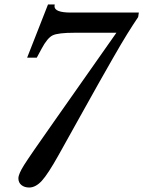

<svg xmlns="http://www.w3.org/2000/svg" viewBox="-20 -826 639 856"><path d="M313 -680Q239 -680 215 -668.5Q191 -657 165 -608L144 -569H101L194 -806H224Q224 -805 223.5 -802.5Q223 -800 223 -798Q223 -770 296 -770H599L596 -750Q573 -716 547.5 -675Q522 -634 484 -567.5Q446 -501 420 -455Q394 -409 334.5 -302Q275 -195 242 -136Q194 -50 166.5 -20Q139 10 110 10Q89 10 75.5 -1Q62 -12 62 -31Q62 -50 87.5 -90.5Q113 -131 218 -280L499 -680Z"/></svg>

Font: Libre Baskerville
Style: Italic
Weight: 400
Italic angle: -15°
Designer: Pablo Impallari, Rodrigo Fuenzalida
Foundry: Pablo Impallari, Rodrigo Fuenzalida
Version: Version 1.051;Glyphs 3.2.3 (3260)